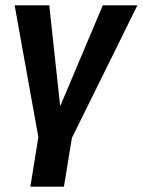

<svg xmlns="http://www.w3.org/2000/svg" viewBox="-20 -521 536 721"><path d="M94 180 124 -6 35 -501H165L206 -122L366 -501H496L250 -3L220 180Z"/></svg>

Font: Nunito Sans 7pt Condensed
Style: Bold Italic
Weight: 700
Width: 3
Italic angle: -9°
Designer: Vernon Adams
Foundry: Vernon Adams
Version: Version 3.101;gftools[0.9.27]